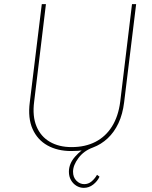

<svg xmlns="http://www.w3.org/2000/svg" viewBox="-20 -722 734 928"><path d="M324 8Q258 8 209.5 -19Q161 -46 137.5 -98.5Q114 -151 124 -228L182 -702H202L145 -230Q136 -160 156.5 -111Q177 -62 221 -36.5Q265 -11 326 -11Q392 -11 441.5 -36.5Q491 -62 521.5 -111Q552 -160 561 -230L618 -702H638L580 -228Q573 -170 552.5 -126.5Q532 -83 500.5 -53.5Q469 -24 429 -9Q385 7 359 42Q333 77 333 108Q333 135 349.5 151.5Q366 168 387 168Q407 168 422.5 155Q438 142 449 123L461 132Q451 154 430.5 170Q410 186 385 186Q366 186 349.5 176Q333 166 323 148.5Q313 131 313 108Q313 69 343 35Q373 1 413 -20L423 -8Q400 0 380 4Q360 8 324 8Z"/></svg>

Font: Josefin Sans Thin Thin
Style: Italic
Weight: 250
Italic angle: -7°
Version: Version 2.000